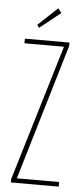

<svg xmlns="http://www.w3.org/2000/svg" viewBox="-55 -797 359 828"><g transform="rotate(5 125.0 -383.0)"><path d="M25 0V-15L202 -603H31V-623H224V-608L49 -20H232V0ZM88 -675 79 -687 163 -766 178 -747Z"/></g></svg>

Font: Inconsolata UltraCondensed ExtraLight
Style: Regular
Weight: 200
Width: 1
Monospace: yes
Designer: Raph Levien, Cyreal, Brenton Simpson
Foundry: Raph Levien, Cyreal, Google
Version: Version 3.100; ttfautohint (v1.8.4.7-5d5b)